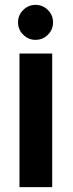

<svg xmlns="http://www.w3.org/2000/svg" viewBox="-20 -770 301 790"><path d="M126 -606Q97.2 -606 75.7 -627Q54.2 -647.9 54.2 -678Q54.2 -708 75.7 -729Q97.2 -750 126 -750Q155.8 -750 177 -729Q198.2 -708 198.2 -678Q198.2 -647.9 177 -627Q155.8 -606 126 -606ZM60.1 -549.8H194.8V0H60.1Z"/></svg>

Font: Oakes Grotesk
Style: SemiBold
Weight: 600
Designer: Samuel Oakes
Foundry: Samuel Oakes
Version: Version 1.0 | wf-rip DC20170320